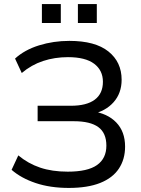

<svg xmlns="http://www.w3.org/2000/svg" viewBox="-20 -915 691 944"><path d="M318 9Q227 9 155.5 -15Q84 -39 37 -80L70 -151Q118 -111 177 -91Q236 -71 313 -71Q411 -71 457 -103.5Q503 -136 503 -199Q503 -261 463.5 -290Q424 -319 343 -319H165V-395H328Q406 -395 446 -425Q486 -455 486 -513Q486 -569 443 -601.5Q400 -634 314 -634Q249 -634 191.5 -615Q134 -596 87 -556L54 -627Q101 -670 172 -692Q243 -714 321 -714Q448 -714 513 -662Q578 -610 578 -523Q578 -457 538.5 -412.5Q499 -368 432 -354V-368Q508 -358 551.5 -313Q595 -268 595 -194Q595 -132 564.5 -86Q534 -40 472.5 -15.5Q411 9 318 9ZM363 -802V-895H456V-802ZM186 -802V-895H279V-802Z"/></svg>

Font: Mulish Medium
Style: Regular
Weight: 500
Designer: Vernon Adams
Foundry: Vernon Adams
Version: Version 3.603; ttfautohint (v1.8.3)